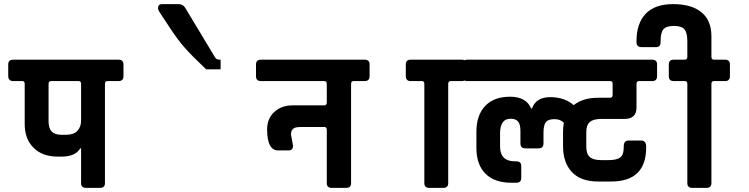

<svg xmlns="http://www.w3.org/2000/svg" viewBox="-20 -913 3640 933"><path d="M280 -258H300Q338 -258 356 -277Q374 -296 374 -327V-505Q374 -519 362 -519H228Q216 -519 216 -505V-324Q216 -290 231 -274Q246 -258 280 -258ZM44 -623H556Q580 -623 580 -600V-543Q580 -519 556 -519H502Q490 -519 490 -505V-23Q490 0 466 0H398Q374 0 374 -23V-192H370Q346 -152 280 -152H260Q186 -152 143 -195Q100 -238 100 -311V-505Q100 -518 90 -519H44Q20 -519 20 -544V-600Q20 -623 44 -623Z M1047 -623H1052V-576H982Q916 -638 880 -678.5Q844 -719 806 -777L754 -856Q748 -865 748 -874Q748 -893 767 -893H848Q869 -893 880 -875Q1024 -635 1027 -631Q1034 -623 1047 -623Z M1332 -182Q1278 -182 1278 -284Q1278 -337 1313 -369Q1348 -401 1402 -401H1556Q1568 -401 1568 -415V-505Q1568 -518 1558 -519H1248Q1224 -519 1224 -543V-600Q1224 -623 1248 -623H1752Q1776 -623 1776 -600V-543Q1776 -519 1752 -519H1698Q1686 -519 1686 -505V-23Q1686 0 1662 0H1592Q1568 0 1568 -23V-282Q1568 -296 1556 -296H1448Q1430 -296 1420 -294Q1394 -289 1394 -259L1404 -205Q1404 -182 1382 -182Z M2134 0H2066Q2042 0 2042 -23V-505Q2042 -519 2030 -519H1976Q1952 -519 1952 -543V-600Q1952 -623 1976 -623H2224Q2248 -623 2248 -600V-543Q2248 -519 2224 -519H2170Q2158 -519 2158 -505V-23Q2158 0 2134 0Z M2251 -623H3149Q3173 -623 3173 -600V-543Q3173 -519 3149 -519H3085Q3073 -519 3073 -505V-390Q3073 -335 3014 -335H2901Q2863 -335 2846 -320Q2829 -305 2829 -270V-200Q2829 -165 2846 -150Q2863 -135 2901 -135H2938Q2977 -135 2994 -148Q3011 -161 3011 -197V-201Q3011 -230 3033 -230H3095Q3120 -230 3120 -201V-197Q3120 -31 2950 -31H2887Q2802 -31 2759 -77Q2716 -123 2716 -203V-270Q2716 -297 2720 -316Q2704 -334 2674 -334Q2644 -334 2632.5 -319.5Q2621 -305 2621 -268V-216Q2621 -192 2597 -192H2533Q2509 -192 2509 -216V-277Q2509 -309 2497.5 -322.5Q2486 -336 2461 -336Q2410 -336 2410 -264V-201Q2410 -129 2483 -129H2489Q2513 -129 2513 -106V-49Q2513 -25 2489 -25H2465Q2383 -25 2339 -69Q2295 -113 2295 -195V-272Q2295 -353 2337.5 -398Q2380 -443 2458.5 -443Q2537 -443 2561 -386H2565Q2585 -441 2654 -441Q2723 -441 2768 -402Q2812 -438 2887 -438H2945Q2957 -438 2957 -452V-505Q2957 -519 2946 -519H2251Q2227 -519 2227 -543V-600Q2227 -623 2251 -623Z M3449 -623H3503Q3527 -623 3527 -600V-543Q3527 -519 3503 -519H3449Q3437 -519 3437 -505V-23Q3437 0 3413 0H3344Q3320 0 3320 -23V-505Q3320 -519 3308 -519H3254Q3230 -519 3230 -543V-600Q3230 -623 3254 -623H3308Q3320 -623 3320 -637V-712Q3320 -754 3306 -770.5Q3292 -787 3255 -787Q3218 -787 3204 -771Q3190 -755 3190 -713V-708Q3190 -684 3168 -684H3098Q3073 -684 3073 -708V-713Q3073 -799 3117.5 -846Q3162 -893 3251 -893Q3340 -893 3388.5 -853.5Q3437 -814 3437 -737V-637Q3437 -623 3449 -623Z"/></svg>

Font: RajdhaniMono
Style: Bold
Weight: 700
Monospace: yes
Designer: Satya Rajpurohit, Jyotish Sonowal
Foundry: Indian Type Foundry
Version: Version 1.201;PS 1.0;hotconv 1.0.78;makeotf.lib2.5.61930; tt